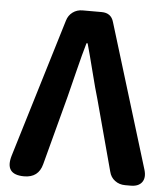

<svg xmlns="http://www.w3.org/2000/svg" viewBox="-53 -787 722 834"><g transform="rotate(5 308.5 -370.0)"><path d="M273.4 -740.2H356.4Q398.4 -740.2 409.2 -701.2L601.6 -73.2Q611.3 -40 596.7 -20Q582 0 547.9 0H523.4Q498 0 479 -14.2Q460 -28.3 454.1 -52.7L371.1 -361.3Q358.4 -403.3 338.9 -481Q319.3 -558.6 307.6 -599.6H302.7Q289.1 -553.7 269.5 -474.6Q250 -395.5 241.2 -361.3L161.1 -59.6Q145.5 0 83 0Q-3.9 0 21.5 -85L205.1 -689.5Q211.9 -712.9 230.5 -726.6Q249 -740.2 273.4 -740.2Z"/></g></svg>

Font: GenSenMaruGothic TW TTF Bold
Style: Regular
Weight: 700
Version: Version 1.301